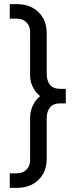

<svg xmlns="http://www.w3.org/2000/svg" viewBox="-20 -765 357 925"><path d="M27 70H61Q91 70 109 50.5Q127 31 125 -1V-192Q124 -224 136.5 -253Q149 -282 173 -302Q147 -324 135 -352.5Q123 -381 125 -414V-604Q127 -636 109 -655.5Q91 -675 61 -675H27V-745H61Q126 -745 165.5 -706.5Q205 -668 205 -604V-410Q205 -376 221 -356.5Q237 -337 269 -337H297V-267H269Q237 -267 221 -247.5Q205 -228 205 -194V-1Q205 63 165.5 101.5Q126 140 61 140H27Z"/></svg>

Font: Trafiko Sans Variable
Style: Regular
Weight: 400
Designer: Gumpita Rahayu / Trafiko
Foundry: Tokotype / Trafiko
Version: Version 0.001;FEAKit 1.0